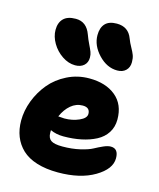

<svg xmlns="http://www.w3.org/2000/svg" viewBox="-125 -938 861 1037"><g transform="rotate(15 305.5 -419.5)"><path d="M464.8 -605Q407.2 -605 360.1 -654.5Q313 -704.1 313 -762.2Q313 -803.7 334 -826.4Q355 -849.1 398.9 -849.1Q463.9 -849.1 485.8 -789.1Q494.1 -767.1 506.6 -745.1Q519 -723.1 524.9 -707.3Q530.8 -691.4 530.8 -668.9Q530.8 -639.6 512.9 -622.3Q495.1 -605 464.8 -605ZM237.8 -573.2Q200.7 -573.2 165.3 -596.9Q129.9 -620.6 108.4 -657.2Q86.9 -693.8 86.9 -731Q86.9 -771.5 109.4 -794.2Q131.8 -816.9 178.2 -816.9Q238.8 -816.9 262.2 -751Q271 -726.6 282.7 -702.9Q294.4 -679.2 299.8 -665Q305.2 -650.9 305.2 -633.8Q305.2 -606 286.9 -589.6Q268.6 -573.2 237.8 -573.2ZM297.9 9.8Q230.5 9.8 179.2 -6.3Q127.9 -22.5 96.7 -52.2Q65.4 -82 49.8 -121.6Q34.2 -161.1 34.2 -210Q34.2 -265.6 55.4 -321.3Q76.7 -377 114.3 -422.4Q151.9 -467.8 209 -496.3Q266.1 -524.9 332 -524.9Q424.3 -524.9 479.7 -479.2Q535.2 -433.6 535.2 -349.1Q535.2 -307.1 514.6 -275.1Q494.1 -243.2 457.8 -224.1Q421.4 -205.1 375.7 -195.6Q330.1 -186 275.9 -186Q235.8 -186 203.1 -201.2V-187Q203.1 -157.2 221.2 -144.5Q239.3 -131.8 285.2 -131.8Q338.9 -131.8 383.5 -142.3Q428.2 -152.8 451.4 -165.5Q474.6 -178.2 498.3 -188.7Q522 -199.2 539.1 -199.2Q582 -199.2 582 -145Q582 -84.5 502.2 -37.4Q422.4 9.8 297.9 9.8ZM335 -374Q298.8 -374 269.5 -349.4Q240.2 -324.7 222.2 -283.2Q246.6 -280.8 256.8 -280.8Q300.8 -280.8 338.4 -297.4Q376 -314 376 -337.9Q376 -374 335 -374Z"/></g></svg>

Font: Shantell Sans Normal
Style: Regular
Weight: 800
Designer: Stephen Nixon, Anya Danilova, Shantell Martin
Foundry: Arrow Type
Version: Version 1.006;[559af2be0]